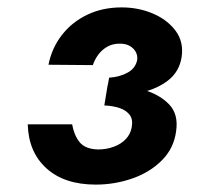

<svg xmlns="http://www.w3.org/2000/svg" viewBox="-20 -490 542 519"><path d="M266 -230Q318 -230 362 -240Q406 -250 435.5 -273.5Q465 -297 471 -336Q477 -377 454.5 -407Q432 -437 393 -453.5Q354 -470 309 -470Q257 -470 215.5 -450Q174 -430 147 -395Q120 -360 111 -315L231 -314Q236 -329 245.5 -342Q255 -355 269.5 -363.5Q284 -372 304 -372Q320 -372 330.5 -366Q341 -360 346.5 -350.5Q352 -341 351 -329Q347 -306 325.5 -294Q304 -282 275 -280ZM239 9Q290 9 337.5 -7.5Q385 -24 417.5 -56.5Q450 -89 456 -135Q463 -181 437 -208Q411 -235 367 -247.5Q323 -260 271 -260L262 -205Q285 -204 303 -198Q321 -192 330.5 -179.5Q340 -167 336 -146Q333 -128 320.5 -114.5Q308 -101 288 -93.5Q268 -86 245 -86Q210 -87 195 -106Q180 -125 175 -154H55Q57 -79 105.5 -35Q154 9 239 9Z"/></svg>

Font: Jost SemiBold
Style: Italic
Weight: 600
Italic angle: -5°
Version: Version 3.710